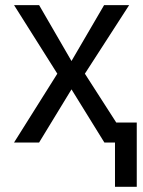

<svg xmlns="http://www.w3.org/2000/svg" viewBox="-20 -550 553 741"><path d="M255.9 -314.5 381.8 -530.3H478.5L307.6 -265.6L428.7 -77.1H507.8V170.9H423.8V0H382.8L255.9 -205.1L130.9 0H34.2L201.2 -265.6L34.2 -530.3H130.9Z"/></svg>

Font: Pretendard JP
Style: Regular
Weight: 400
Designer: Base glyphs from Inter by Rasmus Andersson; Hangeul glyphs from Noto Sans CJK(Source Han Sans) by Jang Soo-young and Kan
Foundry: Kil Hyung-jin
Version: Version 1.309